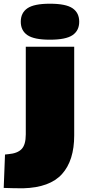

<svg xmlns="http://www.w3.org/2000/svg" viewBox="-51 -799 484 1035"><path d="M218 -585Q133 -585 97 -609.5Q61 -634 61 -682Q61 -730 97 -754.5Q133 -779 218 -779Q304 -779 340 -754.5Q376 -730 376 -682Q376 -634 340 -609.5Q304 -585 218 -585ZM349 -547V-69Q349 66 283.5 139Q218 212 74 216Q54 216 22 215.5Q-10 215 -31 214L-24 34Q-15 33 -6 32Q43 28 65.5 4.5Q88 -19 88 -75V-547Z"/></svg>

Font: Georama ExtraExtended ExtraBold
Style: Regular
Weight: 800
Width: 8
Designer: Jean-Baptiste Levee
Foundry: Production Type
Version: Version 1.000